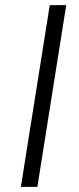

<svg xmlns="http://www.w3.org/2000/svg" viewBox="-20 -725 305 745"><path d="M61 0 173 -705H237L125 0Z"/></svg>

Font: Nunito Sans 7pt Condensed Light
Style: Italic
Weight: 300
Width: 3
Italic angle: -9°
Designer: Vernon Adams
Foundry: Vernon Adams
Version: Version 3.101;gftools[0.9.27]